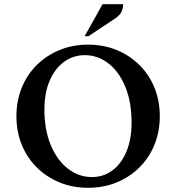

<svg xmlns="http://www.w3.org/2000/svg" viewBox="-20 -882 836 912"><path d="M398 10Q325 10 263 -15.5Q201 -41 155 -86.5Q109 -132 83.5 -194Q58 -256 58 -330Q58 -404 83.5 -466Q109 -528 155 -573.5Q201 -619 263 -644.5Q325 -670 398 -670Q472 -670 534 -644.5Q596 -619 642 -573.5Q688 -528 713.5 -466Q739 -404 739 -330Q739 -256 713.5 -194Q688 -132 642 -86.5Q596 -41 534 -15.5Q472 10 398 10ZM416 -41Q472 -41 514.5 -73Q557 -105 581 -163Q605 -221 605 -300Q605 -397 575.5 -469Q546 -541 495.5 -580.5Q445 -620 383 -620Q328 -620 284.5 -588.5Q241 -557 216 -499Q191 -441 191 -362Q191 -265 221 -193Q251 -121 302.5 -81Q354 -41 416 -41ZM382 -710 467 -862H565Q565 -845 558 -828Q551 -811 528 -795L400 -710Z"/></svg>

Font: Spectral SemiBold
Style: Regular
Weight: 600
Designer: Jean-Baptiste Levee
Foundry: Production Type
Version: Version 2.001